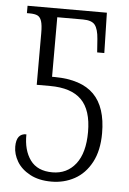

<svg xmlns="http://www.w3.org/2000/svg" viewBox="-52 -753 541 803"><g transform="rotate(5 218.0 -352.0)"><path d="M31 -123Q31 -178 73 -178Q72 -111 102 -70Q132 -29 195 -29Q256 -29 292.5 -75.5Q329 -122 329 -210Q329 -302 286 -345Q243 -388 154 -388H98V-605Q98 -639 92.5 -655.5Q87 -672 75.5 -677.5Q64 -683 42 -683H31V-714H364L368 -545H338L334 -601Q331 -642 317.5 -659.5Q304 -677 267 -677H159V-427H171Q282 -426 335 -372.5Q388 -319 388 -210Q388 -137 361.5 -87.5Q335 -38 291 -14Q247 10 194 10Q141 10 104 -10Q67 -30 49 -60.5Q31 -91 31 -123Z"/></g></svg>

Font: Noto Serif CondLight
Style: Regular
Weight: 300
Width: 3
Designer: Monotype Design Team
Foundry: Monotype Imaging Inc.
Version: Version 1.001